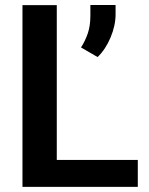

<svg xmlns="http://www.w3.org/2000/svg" viewBox="-20 -731 581 751"><path d="M519 -105.5V0H161.6V-105.5ZM202.1 -710.9V0H67.9V-710.9ZM432.1 -711.4V-675.3Q432.1 -631.3 412.6 -584.7Q393.1 -538.1 361.8 -507.8L296.9 -545.4Q314 -572.3 323.7 -601.3Q333.5 -630.4 333.5 -669.9V-711.4Z"/></svg>

Font: Roboto SemiBold
Style: Regular
Weight: 600
Designer: Christian Robertson
Foundry: Google
Version: Version 3.009; 2024